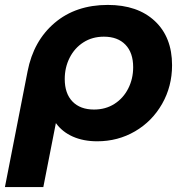

<svg xmlns="http://www.w3.org/2000/svg" viewBox="-54 -566 752 780"><path d="M645 -301Q645 -215 604.5 -144Q564 -73 494.5 -32.5Q425 8 341 8Q285 8 242 -11Q199 -30 173 -66L122 194H-34L58 -276Q82 -400 168 -473Q254 -546 384 -546Q505 -546 575 -480.5Q645 -415 645 -301ZM487 -293Q487 -352 455.5 -384.5Q424 -417 368 -417Q321 -417 285 -394Q249 -371 229 -331.5Q209 -292 209 -245Q209 -186 240.5 -153.5Q272 -121 328 -121Q375 -121 411 -144Q447 -167 467 -206.5Q487 -246 487 -293Z"/></svg>

Font: Montserrat Alternates
Style: Bold Italic
Weight: 700
Italic angle: -11.3°
Designer: Julieta Ulanovsky
Foundry: Julieta Ulanovsky
Version: Version 7.200